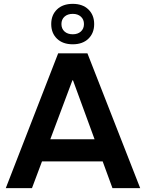

<svg xmlns="http://www.w3.org/2000/svg" viewBox="-20 -977 758 997"><path d="M10 0 282 -700H434L708 0H564L359 -560H356L146 0ZM179 -139V-254H535V-139ZM358 -747Q306 -747 276 -776Q246 -805 246 -852Q246 -899 276 -928Q306 -957 358 -957Q409 -957 439 -928Q469 -899 469 -852Q469 -805 439 -776Q409 -747 358 -747ZM358 -799Q384 -799 400 -813.5Q416 -828 416 -852Q416 -876 400 -890.5Q384 -905 358 -905Q331 -905 315 -890.5Q299 -876 299 -852Q299 -828 315 -813.5Q331 -799 358 -799Z"/></svg>

Font: REM Medium Medium
Style: Regular
Weight: 500
Version: Version 1.005;gftools[0.9.28]